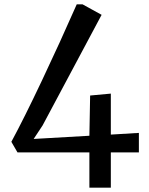

<svg xmlns="http://www.w3.org/2000/svg" viewBox="-20 -701 683 883"><path d="M32.2 -48.8Q90.3 -156.2 173.1 -331.1Q255.9 -505.9 333 -681.2H359.4L447.3 -632.8L175.8 -124L134.8 -62L391.1 -76.7L394.5 -261.7L489.7 -270.5V-82L618.7 -89.8V0H489.7V162.1H391.1V0H60.5Z"/></svg>

Font: Merriweather
Style: Regular
Weight: 400
Designer: Eben Sorkin
Foundry: Eben Sorkin
Version: Version 1.584; ttfautohint (v1.8.1)